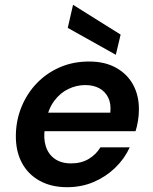

<svg xmlns="http://www.w3.org/2000/svg" viewBox="-20 -767 635 799"><path d="M259 12Q193 12 144.5 -15Q96 -42 70.5 -90.5Q45 -139 46 -205Q47 -268 70 -323.5Q93 -379 133.5 -421Q174 -463 229 -487Q284 -511 351 -511Q417 -511 464 -484.5Q511 -458 535 -412.5Q559 -367 558 -309Q558 -287 554 -263Q550 -239 544 -221H133L147 -298H439Q443 -335 430.5 -360.5Q418 -386 393.5 -399.5Q369 -413 335 -413Q298 -413 264 -396.5Q230 -380 205.5 -347Q181 -314 172 -264L167 -235Q160 -192 170.5 -158.5Q181 -125 208 -106Q235 -87 276 -87Q318 -87 349 -105.5Q380 -124 398 -154H520Q498 -106 459 -68.5Q420 -31 369.5 -9.5Q319 12 259 12ZM462 -539 262 -651 284 -747 482 -623Z"/></svg>

Font: DM Sans 20pt SemiBold
Style: Italic
Weight: 600
Italic angle: -10°
Version: Version 4.004;gftools[0.9.30]